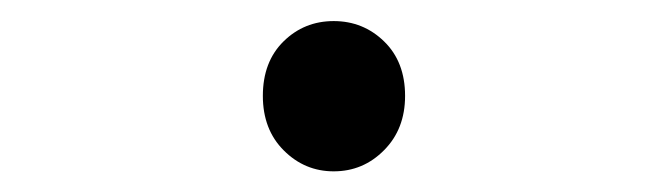

<svg xmlns="http://www.w3.org/2000/svg" viewBox="-20 -152 640 184"><path d="M299.8 12.2Q272 12.2 252 -7.8Q231.9 -27.8 231.9 -60.1Q231.9 -92.8 251.7 -112.3Q271.5 -131.8 299.8 -131.8Q328.1 -131.8 348.1 -112.3Q368.2 -92.8 368.2 -60.1Q368.2 -28.3 348.1 -8.1Q328.1 12.2 299.8 12.2Z"/></svg>

Font: Office Code Pro Light
Style: Regular
Weight: 300
Designer: Nathan Rutzky & Paul D. Hunt
Foundry: Adobe Systems Incorporated
Version: Version 1.004;PS 001.004;hotconv 1.0.70;makeotf.lib2.5.58329